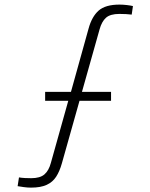

<svg xmlns="http://www.w3.org/2000/svg" viewBox="-20 -828 670 855"><path d="M118 7.5Q102.5 7.5 85.8 5.2Q69 3 58.5 1L64.5 -38Q76 -36 90.8 -35.2Q105.5 -34.5 119 -34.5Q158.5 -34.5 178 -51.5Q197.5 -68.5 206.5 -102.5L284 -379H181V-419H296L374.5 -701Q389 -754 419.2 -780.8Q449.5 -807.5 512 -807.5Q527.5 -807.5 544.8 -805.5Q562 -803.5 572 -801L566.5 -763Q555 -764.5 541.5 -765.2Q528 -766 511.5 -766Q471 -766 452 -749Q433 -732 423.5 -697.5L345 -419H474.5V-379H334L255.5 -100.5Q245.5 -65 230 -41Q214.5 -17 187.8 -4.8Q161 7.5 118 7.5Z"/></svg>

Font: Big Shoulders Text ExtraLight
Style: Regular
Weight: 250
Version: Version 2.002